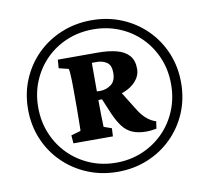

<svg xmlns="http://www.w3.org/2000/svg" viewBox="-78 -776 947 870"><g transform="rotate(-10 396.0 -340.5)"><path d="M216.8 -191.4 260.7 -204.1Q261.7 -207 261.7 -222.2Q261.7 -237.3 262.2 -260.3Q262.7 -283.2 262.7 -306.6V-389.6Q262.7 -414.1 262.2 -436Q261.7 -458 260.3 -473.1Q258.8 -488.3 256.8 -490.2L212.9 -501L215.8 -540H399.4Q450.2 -540 486.8 -530.3Q523.4 -520.5 543 -498Q562.5 -475.6 562.5 -437.5Q562.5 -406.2 541 -381.3Q519.5 -356.4 482.4 -342.3Q445.3 -328.1 398.4 -328.1H361.3V-368.2Q366.2 -367.2 372.1 -367.2Q377.9 -367.2 381.8 -367.2Q407.2 -367.2 430.2 -383.3Q453.1 -399.4 453.1 -438.5Q453.1 -472.7 434.1 -485.8Q415 -499 388.7 -499H365.2V-306.6Q365.2 -283.2 365.7 -261.2Q366.2 -239.3 366.7 -224.1Q367.2 -209 367.2 -204.1L403.3 -191.4L401.4 -154.3H219.7ZM555.7 -149.4Q517.6 -149.4 491.2 -160.6Q464.8 -171.9 446.3 -196.3Q427.7 -220.7 411.1 -258.8L377.9 -337.9L464.8 -356.4L532.2 -248Q548.8 -223.6 566.9 -209Q585 -194.3 606.4 -187.5L601.6 -154.3Q588.9 -152.3 578.1 -150.9Q567.4 -149.4 555.7 -149.4ZM396.5 7.8Q322.3 7.8 258.3 -18.6Q194.3 -44.9 146 -92.3Q97.7 -139.6 70.8 -203.1Q43.9 -266.6 43.9 -340.8Q43.9 -415 70.8 -478.5Q97.7 -542 145.5 -589.4Q193.4 -636.7 257.8 -663.1Q322.3 -689.5 396.5 -689.5Q470.7 -689.5 534.7 -663.1Q598.6 -636.7 646.5 -589.4Q694.3 -542 721.2 -478.5Q748 -415 748 -340.8Q748 -266.6 721.2 -203.1Q694.3 -139.6 646.5 -92.3Q598.6 -44.9 534.7 -18.6Q470.7 7.8 396.5 7.8ZM396.5 -34.2Q460.9 -34.2 516.6 -57.6Q572.3 -81.1 613.8 -122.6Q655.3 -164.1 678.7 -220.2Q702.1 -276.4 702.1 -341.8Q702.1 -407.2 678.7 -462.9Q655.3 -518.6 613.8 -560.1Q572.3 -601.6 516.6 -624.5Q460.9 -647.5 396.5 -647.5Q332 -647.5 276.4 -624.5Q220.7 -601.6 179.2 -560.1Q137.7 -518.6 114.3 -462.9Q90.8 -407.2 90.8 -341.8Q90.8 -276.4 114.3 -220.2Q137.7 -164.1 179.2 -122.6Q220.7 -81.1 276.4 -57.6Q332 -34.2 396.5 -34.2Z"/></g></svg>

Font: Crimson Pro ExtraLight SemiBold
Style: Regular
Weight: 600
Version: Version 1.002